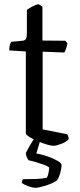

<svg xmlns="http://www.w3.org/2000/svg" viewBox="-20 -694 379 914"><path d="M235 0Q223 0 201.5 -6.5Q180 -13 157 -23Q134 -33 118.5 -43Q103 -53 103 -60V-449L24 -454Q24 -471 27.5 -481.5Q31 -492 34 -495L86 -500Q99 -501 103.5 -508.5Q108 -516 108 -534V-647Q119 -655 134.5 -663.5Q150 -672 164 -674L182 -662V-501L291 -500L301 -488Q299 -474 294.5 -462Q290 -450 287 -444L183 -448V-78L300 -55Q302 -52 304.5 -46Q307 -40 307 -32Q297 -19 272.5 -9.5Q248 0 235 0ZM149 200Q140 200 126 196Q112 192 100 186.5Q88 181 84 176Q84 170 86 165.5Q88 161 89 159Q125 159 152 158Q179 157 203 152Q208 144 211 128.5Q214 113 214 103Q207 97 189.5 90.5Q172 84 152 78Q132 72 116 69Q112 64 107.5 54Q103 44 103 34Q112 17 120 2.5Q128 -12 144 -37H175L153 37Q180 41 208 51Q236 61 254.5 72Q273 83 273 91Q273 107 266.5 130Q260 153 250 166Q226 181 194.5 190.5Q163 200 149 200Z"/></svg>

Font: Texturina Light
Style: Regular
Weight: 300
Designer: Guillermo Torres Carreño
Foundry: Omnibus-Type
Version: Version 1.002; ttfautohint (v1.8.3)